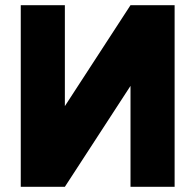

<svg xmlns="http://www.w3.org/2000/svg" viewBox="-20 -720 753 740"><path d="M653 -700V0H483V-389L230 0H60V-700H230V-311L483 -700Z"/></svg>

Font: Unageo
Style: Black
Weight: 900
Designer: Richard Sepsi
Foundry: Richard Sepsi
Version: Version 2.000